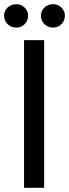

<svg xmlns="http://www.w3.org/2000/svg" viewBox="-43 -898 331 918"><path d="M72 -706H168V0H72ZM152.5 -823.5Q152.5 -846.1 169.5 -862.1Q186.6 -878 211.2 -878Q234.4 -878 250.8 -861.8Q267.3 -845.6 267.3 -823.7Q267.3 -799 250.9 -782.6Q234.5 -766.1 211.3 -766.1Q186.8 -766.1 169.6 -782.5Q152.5 -798.9 152.5 -823.5ZM-23.4 -823.4Q-23.4 -846.6 -6.5 -862.3Q10.5 -878 35.5 -878Q58.1 -878 74.7 -861.8Q91.4 -845.6 91.4 -823.7Q91.4 -799 75 -782.6Q58.7 -766.1 35.5 -766.1Q10.5 -766.1 -6.5 -782.5Q-23.4 -798.9 -23.4 -823.4Z"/></svg>

Font: Lineal Thin
Style: Regular
Weight: 200
Designer: Created by Frank Adebiaye with contributions from Anton Moglia & Ariel Martín Pérez
Created by Frank ADEBIAYE with FontF
Foundry: Velvetyne Type Foundry
Version: Version 2.000;Glyphs 3.2 (3227)